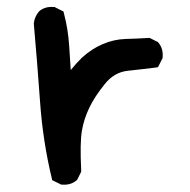

<svg xmlns="http://www.w3.org/2000/svg" viewBox="-20 -521 540 546"><path d="M151.9 2.9 132.3 -6.8 128.4 -8.8 127.4 -13.2Q101.6 -120.6 93.8 -232.9Q85.9 -343.8 76.2 -453.1V-454.1V-455.1Q78.6 -473.6 90.3 -487.8L90.8 -488.3L91.3 -488.8Q107.9 -503.4 133.8 -501H135.7L137.2 -500L156.7 -490.2L160.6 -488.3L161.6 -483.9Q173.8 -438 176.8 -389.2Q177.7 -372.6 179 -355.5Q180.2 -338.4 181.2 -321.8Q189 -331.5 196.8 -340.1Q204.6 -348.6 212.9 -356.9Q240.7 -382.3 272 -395.5Q303.7 -409.2 337.4 -410.2Q369.6 -411.1 402.8 -413.1H405.3L407.7 -412.1L427.2 -402.3L429.2 -401.4L430.2 -399.9Q444.8 -383.3 442.4 -357.4V-355.5L441.4 -354L431.6 -334.5L429.2 -330.1L424.3 -329.1Q405.8 -326.7 386 -324.5Q366.2 -322.3 344.2 -319.8Q304.7 -315.9 277.8 -281.7Q248.5 -245.6 233.4 -213.4Q218.3 -181.6 212.9 -148.9Q207 -115.7 210.9 -35.6V-33.2L210 -30.8L200.2 -11.2L199.2 -9.3L197.8 -8.3Q181.2 6.3 155.3 3.9H153.3Z"/></svg>

Font: NaikaiFont
Style: Bold
Weight: 700
Version: Version 1.89